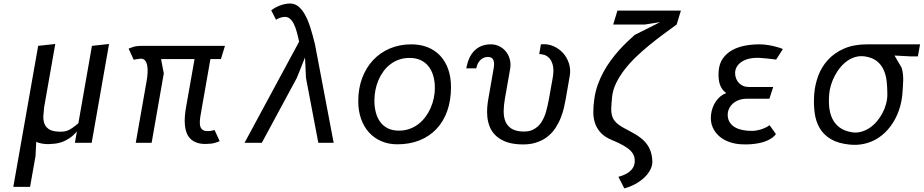

<svg xmlns="http://www.w3.org/2000/svg" viewBox="-20 -810 5240 1089"><path d="M196.5 -550 293.5 -560.5 230.5 -203Q227.5 -179 226 -155Q224.5 -131 231 -111.2Q237.5 -91.5 255.5 -78.5Q273.5 -65.5 309 -63.5Q326.5 -62.5 339.5 -63.8Q352.5 -65 364.8 -70Q377 -75 391 -84.8Q405 -94.5 424.5 -111L501.5 -550L598.5 -560.5L500 0H405L416 -64.5Q395 -40 373.5 -25.8Q352 -11.5 331 -4.2Q310 3 290.5 5Q271 7 253.5 7.5Q235 7.5 217 4.2Q199 1 185.5 -5.5L181.5 75L150.5 250H55.5Z M1173.5 -475 1124.5 -196.5Q1120 -170.5 1116 -146.5Q1112 -122.5 1113.8 -104.5Q1115.5 -86.5 1126.2 -76Q1137 -65.5 1161.5 -66.5Q1167 -66.5 1173.2 -67.5Q1179.5 -68.5 1185 -69.5Q1191 -71 1197 -72.5L1226 -9.5Q1216.5 -5 1198.2 0.5Q1180 6 1148.5 6.5Q1118 7 1096.2 -0.8Q1074.5 -8.5 1060.2 -22.8Q1046 -37 1038.5 -56.5Q1031 -76 1028.8 -99.5Q1026.5 -123 1028.5 -149.5Q1030.5 -176 1035.5 -203.5L1083.5 -475H893.5L909 -393.5L840 0H750L811 -347Q815.5 -371.5 817 -395.5Q818.5 -419.5 815 -438.2Q811.5 -457 801.8 -468Q792 -479 774 -477Q768.5 -476 762.2 -475.2Q756 -474.5 750.5 -473.5Q744.5 -472 738.5 -471L709.5 -534Q719 -538.5 737 -544.2Q755 -550 785.5 -550H1256L1233 -475Z M1710 -484 1663.5 -368 1465 0H1367L1676.5 -573.5Q1670.5 -602.5 1663.2 -629Q1656 -655.5 1646.2 -675Q1636.5 -694.5 1622.8 -705.2Q1609 -716 1590.5 -714Q1578.5 -713 1566.8 -708.5Q1555 -704 1545.5 -698L1518.5 -751.5Q1542.5 -769.5 1568.5 -779Q1594.5 -788.5 1620 -790Q1648.5 -791.5 1670.2 -775Q1692 -758.5 1709.2 -727.8Q1726.5 -697 1740.2 -653.8Q1754 -610.5 1766.5 -558.5L1872.5 0H1785.5L1715.5 -368Z M2233.5 8.5Q2184 8.5 2143.2 -9Q2102.5 -26.5 2073.2 -58.5Q2044 -90.5 2028 -135.8Q2012 -181 2012 -236.5Q2012 -308 2034.2 -367.2Q2056.5 -426.5 2096.2 -469Q2136 -511.5 2191.2 -535Q2246.5 -558.5 2313 -558.5Q2364 -558.5 2405.5 -542Q2447 -525.5 2476.5 -494.2Q2506 -463 2522 -417.8Q2538 -372.5 2538 -315.5Q2538 -241 2516.8 -181Q2495.5 -121 2456 -79Q2416.5 -37 2360.2 -14.2Q2304 8.5 2233.5 8.5ZM2446.5 -311Q2446.5 -348.5 2437.5 -379.8Q2428.5 -411 2410.5 -433.8Q2392.5 -456.5 2365.8 -469Q2339 -481.5 2303 -481.5Q2270.5 -481.5 2243 -471.8Q2215.5 -462 2193.5 -445Q2171.5 -428 2154.5 -404.8Q2137.5 -381.5 2126.2 -354.8Q2115 -328 2109.2 -298.5Q2103.5 -269 2103.5 -240Q2103.5 -202.5 2112 -171Q2120.5 -139.5 2137.8 -116.8Q2155 -94 2181.2 -81.5Q2207.5 -69 2243 -69Q2275 -69 2302.5 -78.8Q2330 -88.5 2352.5 -105.8Q2375 -123 2392.5 -146.2Q2410 -169.5 2422 -196.5Q2434 -223.5 2440.2 -252.8Q2446.5 -282 2446.5 -311Z M2843.5 -248.5Q2837 -211.5 2836.8 -179.2Q2836.5 -147 2846.2 -122.5Q2856 -98 2877.5 -82.8Q2899 -67.5 2936 -64.5Q2978.5 -61 3006 -75.8Q3033.5 -90.5 3050.8 -117Q3068 -143.5 3077.5 -178Q3087 -212.5 3093.5 -248.5L3114.5 -366Q3122.5 -411 3116 -438Q3109.5 -465 3096.2 -479.5Q3083 -494 3066.5 -498.8Q3050 -503.5 3038.5 -503.5L3048 -558.5Q3085 -562.5 3117.5 -548.8Q3150 -535 3173 -509.8Q3196 -484.5 3207 -450.2Q3218 -416 3211.5 -379.5L3188.5 -247.5Q3185 -227.5 3178.8 -200Q3172.5 -172.5 3161 -143Q3149.5 -113.5 3131 -84.8Q3112.5 -56 3084.2 -34Q3056 -12 3016.5 0Q2977 12 2923.5 8.5Q2874.5 5.5 2841.5 -9Q2808.5 -23.5 2787.8 -45Q2767 -66.5 2757 -92.8Q2747 -119 2744.2 -146.5Q2741.5 -174 2743.5 -200.2Q2745.5 -226.5 2749.5 -247.5L2780 -422.5Q2785.5 -452.5 2778.2 -469.8Q2771 -487 2747.5 -487Q2723 -487 2705 -469.8Q2687 -452.5 2681.5 -422.5H2624.5Q2630 -453 2641 -478Q2652 -503 2669.2 -521Q2686.5 -539 2710.2 -548.8Q2734 -558.5 2764 -558.5Q2791 -558.5 2813.2 -547Q2835.5 -535.5 2850.2 -516.8Q2865 -498 2871.5 -473.2Q2878 -448.5 2874 -422.5Z M3842 -750 3818 -671Q3783.5 -646 3744.2 -617Q3705 -588 3665.5 -556Q3626 -524 3589.2 -488.8Q3552.5 -453.5 3523.2 -416Q3494 -378.5 3474.8 -339Q3455.5 -299.5 3451.5 -258.5Q3448 -223 3447 -197.2Q3446 -171.5 3452.2 -151.2Q3458.5 -131 3475 -114.8Q3491.5 -98.5 3522.5 -82Q3556 -64.5 3583.8 -48.2Q3611.5 -32 3632 -12Q3652.5 8 3665 35Q3677.5 62 3680 101.5Q3681.5 127.5 3668.8 152.2Q3656 177 3633.5 198Q3611 219 3581.5 234.8Q3552 250.5 3521 258.5L3487.5 193Q3514.5 185.5 3532 175.8Q3549.5 166 3559.8 155Q3570 144 3574.5 132.8Q3579 121.5 3580 111Q3581.5 92.5 3576.5 76.5Q3571.5 60.5 3557 45.5Q3542.5 30.5 3517 15.8Q3491.5 1 3452.5 -15Q3412 -31.5 3389.2 -55.2Q3366.5 -79 3356 -108.2Q3345.5 -137.5 3345.2 -172.2Q3345 -207 3350.5 -246Q3356 -288.5 3369.8 -327.5Q3383.5 -366.5 3402.5 -401.2Q3421.5 -436 3444 -466.8Q3466.5 -497.5 3490 -523.8Q3513.5 -550 3536.8 -572.2Q3560 -594.5 3580 -612L3724.5 -684.5L3638 -671H3458L3482 -750Z M4365.5 -316.5 4344 -250H4217Q4192.5 -250 4172.2 -243Q4152 -236 4137.5 -223.2Q4123 -210.5 4115 -193.2Q4107 -176 4107.5 -156Q4108.5 -120 4136.2 -96.8Q4164 -73.5 4219.5 -68.5Q4249 -66 4272.2 -70.2Q4295.5 -74.5 4311.5 -81.5Q4330.5 -89 4345 -100L4381 -49.5Q4368 -31.5 4342.5 -18Q4331.5 -12 4316.8 -6.8Q4302 -1.5 4282.8 2.2Q4263.5 6 4239.5 8Q4215.5 10 4186 8.5Q4150 7 4117 -4.5Q4084 -16 4059.8 -37Q4035.5 -58 4022.2 -88Q4009 -118 4012.5 -156.5Q4014.5 -178 4021.8 -198.2Q4029 -218.5 4040.5 -235.2Q4052 -252 4067 -264Q4082 -276 4099 -282Q4073 -301 4063 -331.2Q4053 -361.5 4056 -405Q4059 -449 4080 -478.5Q4101 -508 4133.2 -525.8Q4165.5 -543.5 4205.2 -551Q4245 -558.5 4285.5 -558.5Q4314 -558.5 4338.2 -554.2Q4362.5 -550 4381 -545Q4402.5 -539.5 4420.5 -532L4382 -472Q4369.5 -473.5 4355.5 -475.5Q4343 -477 4327 -478.5Q4311 -480 4292 -481.5Q4260.5 -483.5 4234.2 -478.2Q4208 -473 4189.2 -461.2Q4170.5 -449.5 4160 -432.8Q4149.5 -416 4149.5 -395.5Q4149.5 -379 4155 -364.8Q4160.5 -350.5 4170.5 -339.8Q4180.5 -329 4195.2 -322.8Q4210 -316.5 4228.5 -316.5Z M4598 -275Q4602 -328.5 4620.8 -379.5Q4639.5 -430.5 4675.8 -470.2Q4712 -510 4767 -534.2Q4822 -558.5 4898.5 -558.5H5198.5L5186 -490H5148.5L5053.5 -495L5094 -426Q5104 -391.5 5102.8 -354Q5101.5 -316.5 5098 -275Q5094.5 -236 5083.2 -198.8Q5072 -161.5 5053.2 -128.2Q5034.5 -95 5008.8 -67.5Q4983 -40 4950.8 -21.2Q4918.5 -2.5 4880.2 6Q4842 14.5 4798 10Q4734 3.5 4693.2 -20.5Q4652.5 -44.5 4630 -82Q4607.5 -119.5 4600.8 -168.8Q4594 -218 4598 -275ZM4683 -275Q4679.5 -235.5 4683.5 -199.8Q4687.5 -164 4701.8 -135.2Q4716 -106.5 4742.5 -86.8Q4769 -67 4810.5 -60Q4837.5 -55.5 4863 -62.2Q4888.5 -69 4911 -83.8Q4933.5 -98.5 4952.2 -120.2Q4971 -142 4984.5 -167.2Q4998 -192.5 5005.5 -220.2Q5013 -248 5013 -275Q5013 -314.5 5008.8 -350.8Q5004.5 -387 4991 -415.8Q4977.5 -444.5 4952.5 -464Q4927.5 -483.5 4886 -490Q4858.5 -494 4833.5 -487.2Q4808.5 -480.5 4786.5 -465.2Q4764.5 -450 4746.5 -428.2Q4728.5 -406.5 4715.2 -381.2Q4702 -356 4693.5 -328.8Q4685 -301.5 4683 -275Z"/></svg>

Font: B612 Mono
Style: Italic
Weight: 400
Italic angle: -10°
Version: Version 1.005